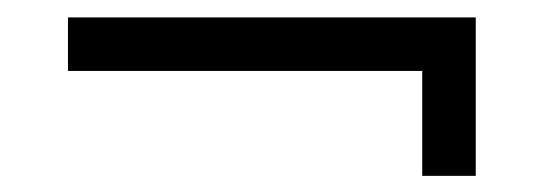

<svg xmlns="http://www.w3.org/2000/svg" viewBox="-20 -402 640 226"><path d="M477 -195V-318.5H60V-381.5H540V-195Z"/></svg>

Font: Manrope ExtraLight
Style: Regular
Weight: 400
Version: Version 4.504